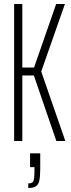

<svg xmlns="http://www.w3.org/2000/svg" viewBox="-20 -708 354 964"><path d="M51 0V-688H92V-369H151L262 -688H306L187 -349L308 0H263L150 -329H92V0ZM153 147V131H131V62H182V138Q182 178 177.5 198.5Q173 219 160 227.5Q147 236 122 236V213Q143 213 148 200.5Q153 188 153 147Z"/></svg>

Font: Saira Ultra Condensed ExLight
Style: Regular
Weight: 200
Width: 1
Designer: Hector Gatti with collaboration of the Omnibus-Type team
Foundry: Omnibus-Type
Version: Version 1.001; ttfautohint (v1.8)